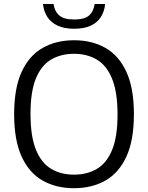

<svg xmlns="http://www.w3.org/2000/svg" viewBox="-20 -956 760 985"><path d="M360 9.5Q267.5 9.5 198.5 -29.8Q129.5 -69 91 -152.8Q52.5 -236.5 52.5 -370Q52.5 -503.5 91 -587.2Q129.5 -671 198.8 -710.2Q268 -749.5 360 -749.5Q452 -749.5 521 -710.2Q590 -671 628.5 -587.2Q667 -503.5 667 -370Q667 -236.5 628.5 -152.8Q590 -69 520.8 -29.8Q451.5 9.5 360 9.5ZM360 -60Q427 -60 477.2 -89.8Q527.5 -119.5 555.2 -187Q583 -254.5 583 -367.5Q583 -483 555.2 -551.5Q527.5 -620 477.2 -650Q427 -680 360 -680Q292.5 -680 242.2 -650.5Q192 -621 164.2 -553.5Q136.5 -486 136.5 -372.5Q136.5 -256.5 164.2 -188.2Q192 -120 242.2 -90Q292.5 -60 360 -60ZM360.5 -808.5Q310.5 -808.5 276.2 -824.2Q242 -840 223.2 -868.5Q204.5 -897 200.5 -935.5H254.5Q260.5 -896.5 284.8 -876.2Q309 -856 360.5 -856Q413 -856 436.5 -876.2Q460 -896.5 465.5 -935.5H519.5Q515.5 -896.5 497 -868Q478.5 -839.5 444.8 -824Q411 -808.5 360.5 -808.5Z"/></svg>

Font: Encode Sans Condensed Thin
Style: Regular
Weight: 400
Version: Version 3.002